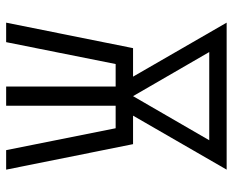

<svg xmlns="http://www.w3.org/2000/svg" viewBox="-88 -688 775 640"><g transform="rotate(90 300.0 -367.5)"><path d="M55 0 140 -423H235L55 -735H545L365 -423H460L545 0H480L407 -365H332V0H268V-365H193L120 0ZM300 -423 447 -677H153Z"/></g></svg>

Font: Iosevka Curly Light Extended
Style: Regular
Weight: 300
Width: 7
Monospace: yes
Designer: Belleve Invis
Foundry: Belleve Invis
Version: Version 11.1.0; ttfautohint (v1.8.3)